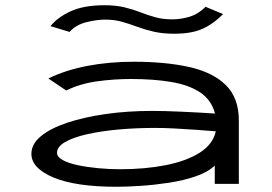

<svg xmlns="http://www.w3.org/2000/svg" viewBox="-20 -703 1040 734"><path d="M425 11Q269 11 184.5 -24.5Q100 -60 100 -115Q100 -152 136 -182Q172 -212 236 -233.5Q300 -255 383.5 -267Q467 -279 561 -279Q608 -279 674 -276Q740 -273 802 -269Q788 -321 745.5 -349.5Q703 -378 635.5 -389.5Q568 -401 481 -401Q415 -401 350.5 -392Q286 -383 233 -357L165 -403Q230 -435 313.5 -451Q397 -467 491 -467Q612 -467 702.5 -447Q793 -427 843 -378Q893 -329 893 -243V0H801V-70Q775 -45 728.5 -29Q682 -13 626.5 -4.5Q571 4 518 7.5Q465 11 425 11ZM198 -119Q198 -103 220 -91Q242 -79 277.5 -71.5Q313 -64 355.5 -60Q398 -56 439 -56Q534 -56 613 -71.5Q692 -87 743 -119Q794 -151 805 -201Q769 -204 727 -207Q685 -210 644.5 -212Q604 -214 573 -214Q501 -214 434 -208Q367 -202 313.5 -190Q260 -178 229 -160Q198 -142 198 -119ZM766 -677 833 -649Q790 -607 748.5 -590.5Q707 -574 647 -574Q602 -574 567.5 -582Q533 -590 503.5 -601Q474 -612 445.5 -620Q417 -628 383 -628Q349 -628 309.5 -618Q270 -608 246 -581L173 -603Q200 -637 250.5 -660Q301 -683 379 -683Q423 -683 456 -675Q489 -667 517 -656Q545 -645 574 -637Q603 -629 639 -629Q671 -629 704.5 -639Q738 -649 766 -677Z"/></svg>

Font: Inconsolata UltraExpanded Thin
Style: Regular
Weight: 100
Width: 9
Monospace: yes
Designer: Raph Levien, Cyreal, Brenton Simpson
Foundry: Raph Levien, Cyreal, Google
Version: Version 3.100; ttfautohint (v1.8.4.7-5d5b)